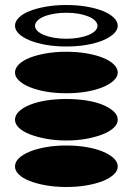

<svg xmlns="http://www.w3.org/2000/svg" viewBox="-20 -751 520 768"><path d="M40 -85Q40 -103 55.5 -118Q71 -133 99 -144.5Q127 -156 164.5 -162.5Q202 -169 245 -169Q289 -169 326.5 -162.5Q364 -156 391.5 -144.5Q419 -133 435 -118Q451 -103 451 -85Q451 -68 435 -53Q419 -38 391.5 -27Q364 -16 326.5 -9.5Q289 -3 245 -3Q202 -3 164.5 -9.5Q127 -16 99 -27Q71 -38 55.5 -53Q40 -68 40 -85ZM40 -272Q40 -290 55.5 -305Q71 -320 99 -331.5Q127 -343 164.5 -349Q202 -355 245 -355Q289 -355 326.5 -349Q364 -343 391.5 -331.5Q419 -320 435 -305Q451 -290 451 -272Q451 -255 435 -240Q419 -225 391.5 -214Q364 -203 326.5 -196Q289 -189 245 -189Q202 -189 164.5 -196Q127 -203 99 -214Q71 -225 55.5 -240Q40 -255 40 -272ZM40 -461Q40 -478 55.5 -493.5Q71 -509 99 -520Q127 -531 164.5 -537.5Q202 -544 245 -544Q289 -544 326.5 -537.5Q364 -531 391.5 -520Q419 -509 435 -493.5Q451 -478 451 -461Q451 -444 435 -429Q419 -414 391.5 -402.5Q364 -391 326.5 -384.5Q289 -378 245 -378Q202 -378 164.5 -384.5Q127 -391 99 -402.5Q71 -414 55.5 -429Q40 -444 40 -461ZM40 -648Q40 -665 55.5 -680.5Q71 -696 99 -707Q127 -718 164.5 -724.5Q202 -731 245 -731Q289 -731 326.5 -724.5Q364 -718 391.5 -707Q419 -696 435 -680.5Q451 -665 451 -648Q451 -631 435 -616Q419 -601 391.5 -589.5Q364 -578 326.5 -571.5Q289 -565 245 -565Q202 -565 164.5 -571.5Q127 -578 99 -589.5Q71 -601 55.5 -616Q40 -631 40 -648ZM120 -648Q120 -637 129.5 -627.5Q139 -618 156 -611Q173 -604 196 -600Q219 -596 245 -596Q272 -596 294.5 -600Q317 -604 334 -611Q351 -618 360.5 -627.5Q370 -637 370 -648Q370 -658 360.5 -668Q351 -678 334 -685Q317 -692 294.5 -696Q272 -700 245 -700Q219 -700 196 -696Q173 -692 156 -685Q139 -678 129.5 -668Q120 -658 120 -648Z"/></svg>

Font: binaryv115
Style: Book
Weight: 400
Designer: Jelle Bosma - Monotype Design Team
Foundry: Monotype Imaging Inc.
Version: Version 2.003